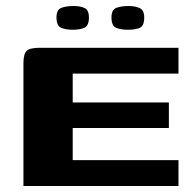

<svg xmlns="http://www.w3.org/2000/svg" viewBox="-20 -619 645 639"><path d="M58 0V-408Q58 -440 69 -450Q80 -460 112 -460H574V-374H222V-278H542V-193H222V-86H574V0ZM406 -520Q382 -520 366.5 -526.5Q351 -533 351 -561Q351 -587 367.5 -593Q384 -599 408 -599Q430 -599 445 -592Q460 -585 460 -561Q460 -533 445.5 -526.5Q431 -520 406 -520ZM223 -520Q199 -520 183.5 -526.5Q168 -533 168 -561Q168 -587 184.5 -593Q201 -599 225 -599Q248 -599 262 -592Q276 -585 276 -561Q276 -534 261.5 -527Q247 -520 223 -520Z"/></svg>

Font: Genos
Style: Bold
Weight: 700
Designer: Robert E. Leuschke
Foundry: Robert E. Leuschke
Version: Version 1.010